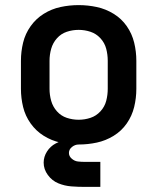

<svg xmlns="http://www.w3.org/2000/svg" viewBox="-20 -558 616 752"><path d="M288 8Q324 8 359 0.5Q394 -7 425 -26Q456 -45 476.5 -74.5Q497 -104 505.5 -139Q514 -174 514 -210V-320Q514 -356 505.5 -391Q497 -426 476.5 -455.5Q456 -485 425 -504Q394 -523 359 -530.5Q324 -538 288 -538Q252 -538 217 -530.5Q182 -523 151.5 -504Q121 -485 100 -455.5Q79 -426 70.5 -391Q62 -356 62 -320V-210Q62 -174 70.5 -139Q79 -104 100 -74.5Q121 -45 151.5 -26Q182 -7 217 0.5Q252 8 288 8ZM288 -89Q264 -89 241.5 -96.5Q219 -104 203 -122Q187 -140 180.5 -163Q174 -186 174 -210V-320Q174 -344 180.5 -367Q187 -390 203 -408Q219 -426 241.5 -433.5Q264 -441 288 -441Q312 -441 334.5 -433.5Q357 -426 373.5 -408Q390 -390 396 -367Q402 -344 402 -320V-210Q402 -186 396 -163Q390 -140 373.5 -122Q357 -104 334.5 -96.5Q312 -89 288 -89ZM312 174H373V76H313Q312 76 312 76Q312 76 311 76Q298 76 285 74.5Q272 73 261 63.5Q250 54 250 41Q250 27 262 17.5Q274 8 288 8V-15Q265 -15 242 -11Q219 -7 198 4Q177 15 164 35.5Q151 56 151 79Q151 105 167.5 127.5Q184 150 208.5 160Q233 170 259.5 172Q286 174 312 174Z"/></svg>

Font: Iosevka Sparkle Semibold
Style: Regular
Weight: 600
Designer: Belleve Invis
Foundry: Belleve Invis
Version: Version 4.5.0; ttfautohint (v1.8.3)